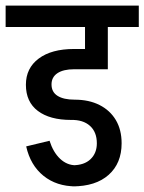

<svg xmlns="http://www.w3.org/2000/svg" viewBox="-45 -658 513 682"><path d="M224 4Q156 4 109.5 -33.5Q63 -71 48 -138L131 -158Q144 -117 168.5 -94Q193 -71 224 -71ZM-25 -562V-638H448V-562ZM213 4V-71Q254 -71 276.5 -92.5Q299 -114 299 -149H387Q387 -78 341 -37Q295 4 213 4ZM207 -232Q132 -232 89.5 -264Q47 -296 47 -357L138 -358Q138 -331 159.5 -317.5Q181 -304 220 -304ZM299 -149Q299 -189 274.5 -211Q250 -233 207 -232L220 -304Q271 -304 308.5 -285Q346 -266 366.5 -231.5Q387 -197 387 -149ZM47 -357Q47 -416 92.5 -450Q138 -484 218 -484V-412Q180 -412 159 -398Q138 -384 138 -358ZM218 -412V-484H338V-412ZM257 -445V-619H338V-445Z"/></svg>

Font: Akshar Light
Style: Regular
Weight: 400
Version: Version 1.100